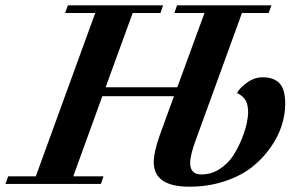

<svg xmlns="http://www.w3.org/2000/svg" viewBox="-69 -683 1080 713"><path d="M-48.8 0 -38.6 -28.3H64L284.7 -634.8H172.9L183.1 -663.1H536.6L526.9 -634.8H423.8L323.2 -358.9H589.4L690.4 -634.8H578.6L588.4 -663.1H939L928.7 -634.8H829.6L657.7 -162.1Q637.2 -106.4 637.2 -77.6Q637.2 -35.2 679.2 -35.2Q715.8 -35.2 746.8 -55.4Q777.8 -75.7 796.6 -104.7Q815.4 -133.8 828.9 -167.2Q842.3 -200.7 847.4 -225.8Q852.5 -251 852.5 -264.6Q852.5 -293.9 842.8 -310.8Q833 -327.6 811 -337.4Q820.8 -356.4 848.4 -376.2Q876 -396 906.2 -396Q947.8 -396 969 -373.8Q990.2 -351.6 990.2 -297.4Q990.2 -257.3 976.6 -215.3Q962.9 -173.3 933.8 -132.6Q904.8 -91.8 864 -60.3Q823.2 -28.8 763.4 -9.3Q703.6 10.3 634.3 10.3Q502 10.3 502 -80.6Q502 -118.7 524.9 -182.6L577.1 -325.7H311L203.1 -28.3H315.4L305.7 0Z"/></svg>

Font: Elstob
Style: Bold Italic
Weight: 700
Italic angle: -20°
Designer: Peter S. Baker
Version: Version 1.015